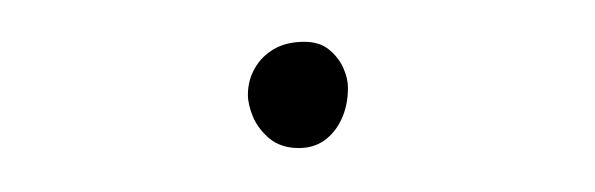

<svg xmlns="http://www.w3.org/2000/svg" viewBox="-20 -87 279 90"><path d="M96.2 -42.5Q96.2 -38.1 98.6 -32.2Q101.1 -26.4 106.4 -22Q111.8 -17.6 120.1 -17.6Q127 -17.6 132.1 -21.2Q137.2 -24.9 140.1 -31.2Q143.1 -37.6 143.1 -45.9Q143.1 -50.3 140.9 -55.2Q138.7 -60.1 134.3 -63.7Q129.9 -67.4 122.6 -67.4Q114.3 -67.4 108.4 -64Q102.5 -60.5 99.4 -54.9Q96.2 -49.3 96.2 -42.5Z"/></svg>

Font: Mikhak VF
Style: Regular
Weight: 100
Designer: Amin Abedi
Version: Version 3.001